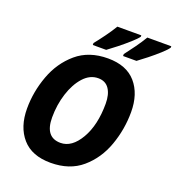

<svg xmlns="http://www.w3.org/2000/svg" viewBox="-163 -1060 1095 1198"><g transform="rotate(20 384.0 -460.5)"><path d="M308 10Q434 10 515 -59.5Q596 -129 634.5 -236.5Q673 -344 673 -459Q673 -580 610 -652.5Q547 -725 424 -725Q298 -725 216 -655Q134 -585 94.5 -477.5Q55 -370 55 -259Q55 -137 119 -63.5Q183 10 308 10ZM324 -128Q221 -128 221 -260Q221 -344 245 -419Q269 -494 311.5 -541Q354 -588 409 -588Q457 -588 481.5 -552Q506 -516 506 -454Q506 -312 452.5 -220Q399 -128 324 -128ZM305 -771H394Q419 -789 455.5 -818Q492 -847 524.5 -876Q557 -905 569 -922V-931H410Q390 -897 359 -854.5Q328 -812 305 -784ZM506 -771H595Q620 -789 656.5 -818Q693 -847 725 -876Q757 -905 768 -922V-931H609Q589 -897 558.5 -854.5Q528 -812 506 -784Z"/></g></svg>

Font: Noto Sans Display Extra
Style: Italic
Weight: 800
Italic angle: -12°
Designer: Monotype Design Team
Foundry: Monotype Imaging Inc.
Version: Version 1.900